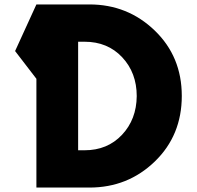

<svg xmlns="http://www.w3.org/2000/svg" viewBox="-20 -845 887 865"><path d="M144 -825H383Q555 -825 677 -707.5Q799 -590 799 -413Q799 -235 677.5 -117.5Q556 0 383 0H144V-490L48 -615ZM332 -168H361Q464 -168 529.5 -237.5Q595 -307 596 -412Q596 -517 530.5 -587Q465 -657 361 -657H332Z"/></svg>

Font: Hussar
Style: BoldWeb
Weight: 700
Foundry: Cannot Into Space Fonts
Version: Version 2.00